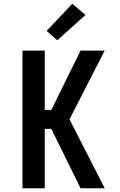

<svg xmlns="http://www.w3.org/2000/svg" viewBox="-20 -1005 640 1025"><path d="M100 0V-735H219V-418H254L410 -735H539L351 -368L539 0H410L254 -317H219V0ZM286 -790 229 -840 366 -985 436 -925Z"/></svg>

Font: Iosevka Aile
Style: Bold
Weight: 700
Designer: Belleve Invis
Foundry: Belleve Invis
Version: Version 28.0.1; ttfautohint (v1.8.4)